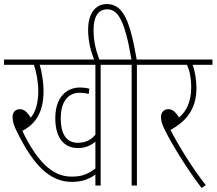

<svg xmlns="http://www.w3.org/2000/svg" viewBox="-20 -916 1069 948"><path d="M477 -596H566V-622H0V-596H147C160 -561 169 -509 169 -468C169 -410 157 -365 132 -335C113 -365 97 -377 78 -377C58 -377 42 -363 42 -339C42 -317 48 -296 66 -261C145 -102 225 -18 334 -18C378 -18 413 -27 451 -54V0H477ZM365 -211C318 -211 280 -240 280 -332C280 -413 315 -458 374 -458C391 -458 404 -456 418 -452L421 -478C407 -482 391 -484 376 -484C306 -484 253 -434 253 -332C253 -232 299 -185 364 -185C401 -185 428 -197 451 -217V-84C410 -53 380 -44 332 -44C232 -44 158 -130 90 -270C158 -304 195 -365 195 -467C195 -511 186 -564 176 -596H451V-251C430 -226 403 -211 365 -211Z M447 -615H473C454 -666 442 -708 442 -769C442 -827 461 -870 509 -870C561 -870 596 -819 629 -622H554V-596H630V0H656V-596H745V-622H655C622 -811 590 -896 507 -896C445 -896 415 -839 415 -771C415 -708 430 -659 447 -615Z M996 -2C936 -78 868 -185 822 -274C886 -311 950 -364 950 -482C950 -521 942 -568 931 -596H1029V-622H733V-596H903C913 -575 924 -540 924 -484C924 -414 900 -365 864 -336C846 -365 830 -377 811 -377C791 -377 775 -363 775 -339C775 -319 779 -304 797 -268C824 -214 893 -96 975 12Z"/></svg>

Font: Noto Sans ExtraCondensed Thin
Style: Italic
Weight: 100
Width: 2
Italic angle: -12°
Designer: Monotype Design Team
Foundry: Monotype Imaging Inc.
Version: Version 2.013